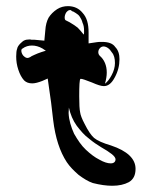

<svg xmlns="http://www.w3.org/2000/svg" viewBox="-20 -679 487 619"><path d="M202.1 -332C207 -310.5 214.8 -291 227.5 -273.4C240.2 -256.8 252.9 -242.2 266.6 -232.4C280.3 -220.7 293.9 -211.9 306.6 -204.1C320.3 -196.3 331.1 -189.5 339.8 -182.6C348.6 -175.8 352.5 -169.9 352.5 -165C352.5 -162.1 351.6 -160.2 350.6 -158.2C347.7 -154.3 343.8 -152.3 336.9 -152.3C327.1 -152.3 314.5 -156.2 300.8 -164.1C285.2 -171.9 271.5 -182.6 256.8 -196.3C242.2 -210 230.5 -227.5 218.8 -248C209 -269.5 202.1 -292 201.2 -314.5ZM301.8 -499C298.8 -502 296.9 -505.9 296.9 -510.7C296.9 -515.6 298.8 -520.5 301.8 -523.4C304.7 -527.3 309.6 -529.3 314.5 -529.3C324.2 -528.3 333 -522.5 340.8 -509.8C347.7 -502 350.6 -490.2 350.6 -475.6C350.6 -462.9 346.7 -449.2 339.8 -436.5C333 -423.8 326.2 -415 318.4 -409.2C322.3 -422.9 324.2 -434.6 324.2 -445.3C324.2 -467.8 316.4 -486.3 301.8 -499ZM83 -532.2C93.8 -532.2 105.5 -529.3 117.2 -522.5C122.1 -519.5 125 -516.6 127.9 -515.6C118.2 -512.7 109.4 -509.8 101.6 -506.8C93.8 -503.9 86.9 -500 82 -498C77.1 -494.1 73.2 -493.2 70.3 -492.2H68.4C63.5 -492.2 59.6 -495.1 54.7 -500C50.8 -504.9 48.8 -510.7 48.8 -515.6C48.8 -518.6 49.8 -521.5 52.7 -522.5C61.5 -529.3 72.3 -532.2 83 -532.2ZM192.4 -613.3C189.5 -614.3 188.5 -618.2 188.5 -623C188.5 -627.9 190.4 -633.8 193.4 -638.7C197.3 -643.6 201.2 -646.5 205.1 -646.5H208C209 -645.5 210.9 -644.5 212.9 -642.6C215.8 -642.6 219.7 -639.6 224.6 -636.7C229.5 -633.8 234.4 -629.9 237.3 -625C240.2 -620.1 244.1 -614.3 246.1 -605.5C250 -597.7 251 -588.9 251 -580.1V-575.2C251 -572.3 251 -569.3 250 -567.4C242.2 -577.1 235.4 -585 230.5 -589.8C224.6 -594.7 215.8 -600.6 204.1 -607.4ZM265.6 -574.2C265.6 -602.5 259.8 -623 246.1 -637.7C234.4 -652.3 217.8 -659.2 199.2 -659.2C186.5 -659.2 174.8 -656.2 164.1 -649.4C152.3 -641.6 143.6 -632.8 136.7 -622.1C130.9 -611.3 127 -597.7 126 -580.1L123 -547.9L91.8 -550.8C88.9 -550.8 85.9 -550.8 82 -550.8C79.1 -551.8 76.2 -551.8 75.2 -551.8C68.4 -551.8 62.5 -550.8 58.6 -548.8C55.7 -547.9 50.8 -543.9 45.9 -539.1C40 -533.2 36.1 -527.3 35.2 -521.5C33.2 -516.6 32.2 -507.8 32.2 -497.1C32.2 -482.4 34.2 -468.8 39.1 -454.1C43.9 -439.5 49.8 -428.7 57.6 -419.9C64.5 -413.1 73.2 -410.2 84 -410.2C92.8 -410.2 103.5 -413.1 116.2 -418L133.8 -425.8L139.6 -384.8C142.6 -367.2 146.5 -335.9 151.4 -292C158.2 -235.4 172.9 -190.4 195.3 -156.2C205.1 -141.6 217.8 -128.9 233.4 -115.2C249 -103.5 264.6 -93.8 279.3 -88.9C302.7 -83 323.2 -80.1 341.8 -80.1C363.3 -80.1 380.9 -84 395.5 -91.8C410.2 -100.6 417 -114.3 417 -134.8C417 -167 390.6 -192.4 337.9 -210C311.5 -217.8 293.9 -225.6 283.2 -234.4C273.4 -243.2 263.7 -257.8 252.9 -279.3C244.1 -295.9 239.3 -308.6 238.3 -317.4C236.3 -326.2 235.4 -343.8 235.4 -368.2C235.4 -403.3 236.3 -421.9 239.3 -424.8H241.2C245.1 -424.8 256.8 -420.9 276.4 -413.1C293.9 -405.3 306.6 -401.4 314.5 -401.4H315.4C328.1 -401.4 339.8 -410.2 349.6 -428.7C360.4 -448.2 365.2 -467.8 365.2 -488.3C365.2 -503.9 361.3 -517.6 351.6 -527.3C343.8 -539.1 329.1 -543.9 308.6 -543.9C301.8 -543.9 295.9 -543.9 292 -543L265.6 -539.1Z"/></svg>

Font: Puffy Slushy
Style: Regular
Weight: 400
Designer: Intuisi Creative
Foundry: Intuisi Creative
Version: Version 001.000